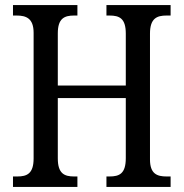

<svg xmlns="http://www.w3.org/2000/svg" viewBox="-20 -734 721 754"><path d="M31 0H284V-41H271C233 -41 207 -52 207 -112V-349H474V-113C474 -52 449 -41 410 -41H398V0H650V-41H634C597 -41 569 -51 569 -108V-602C569 -662 596 -673 634 -673H650V-714H398V-673H410C449 -673 474 -662 474 -602V-398H207V-603C207 -662 233 -673 271 -673H284V-714H31V-673H45C83 -673 112 -662 112 -605V-112C112 -52 86 -41 48 -41H31Z"/></svg>

Font: Noto Serif Tamil Condensed
Style: Italic
Weight: 400
Width: 3
Italic angle: -12°
Designer: Indian Type Foundry, Tom Grace, and the Monotype Design Team
Foundry: Monotype Imaging Inc.
Version: Version 2.003